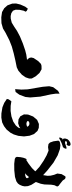

<svg xmlns="http://www.w3.org/2000/svg" viewBox="904 -1838 1106 2955"><g transform="rotate(90 1457.5 -360.0)"><path d="M695.3 11.7 800.8 -17.6 910.2 -43 849.6 -133.8 753.9 -194.3 648.4 -158.2 540 -113.3 455.1 -68.4 390.6 -25.4 328.1 12.7 265.6 28.3 226.6 29.3 182.6 19.5 144.5 -5.9 128.9 -46.9 130.9 -108.4 144.5 -171.9 159.2 -200.2 148.4 -216.8 113.3 -235.4 82 -194.3 48.8 -119.1 33.2 -53.7 35.2 5.9 61.5 78.1 105.5 127.9 165 162.1 246.1 173.8 336.9 170.9 418 147.5 483.4 108.4 598.6 49.8Z M753.9 -194.3 910.2 -43 1015.6 -64.5 1068.4 -89.8 1130.9 -144.5 1169.9 -201.2 1188.5 -255.9 1187.5 -295.9 1154.3 -355.5 1102.5 -414.1 1045.9 -446.3 991.2 -445.3 962.9 -436.5 918.9 -393.6 873 -324.2 864.3 -287.1 870.1 -259.8 888.7 -233.4 902.3 -222.7 819.3 -210.9Z M1377.9 -700.2 1321.3 -625 1306.6 -563.5 1315.4 -462.9 1354.5 -232.4 1358.4 -136.7 1351.6 -39.1 1395.5 -46.9 1437.5 -105.5 1471.7 -197.3 1479.5 -270.5 1466.8 -425.8 1431.6 -590.8 1420.9 -665V-723.6Z M1502 87.9 1563.5 128.9 1630.9 156.2 1725.6 171.9 1790 172.9 1863.3 160.2 1920.9 131.8 1973.6 91.8 2021.5 33.2 2048.8 -18.6 2070.3 -88.9 2079.1 -175.8 2068.4 -261.7 2043 -329.1 1994.1 -383.8 1947.3 -403.3 1887.7 -405.3 1824.2 -377.9 1772.5 -316.4 1742.2 -237.3 1740.2 -174.8 1768.6 -120.1 1815.4 -91.8 1877 -85.9 1924.8 -101.6 1954.1 -120.1 1941.4 -85 1910.2 -49.8 1849.6 -9.8 1770.5 17.6 1686.5 30.3 1608.4 29.3 1538.1 18.6 1508.8 59.6ZM1930.7 -224.6 1902.3 -214.8 1875 -212.9 1848.6 -222.7 1841.8 -235.4 1844.7 -245.1 1869.1 -258.8H1893.6L1918 -246.1Z M2600.6 -26.4 2702.1 -37.1 2770.5 -58.6 2804.7 -83 2824.2 -110.4 2840.8 -150.4 2847.7 -186.5 2843.8 -237.3 2824.2 -289.1 2783.2 -354.5 2720.7 -428.7 2606.4 -532.2 2483.4 -628.9 2370.1 -694.3 2274.4 -728.5 2215.8 -736.3 2161.1 -726.6 2143.6 -706.1 2154.3 -628.9 2172.9 -576.2 2196.3 -552.7 2243.2 -545.9 2297.9 -553.7 2370.1 -524.4 2452.1 -478.5 2545.9 -415 2653.3 -317.4 2706.1 -252.9 2723.6 -222.7 2714.8 -208 2686.5 -196.3 2605.5 -187.5 2524.4 -188.5 2456.1 -197.3 2440.4 -211.9 2428.7 -216.8 2418 -195.3 2407.2 -165 2398.4 -122.1 2393.6 -64.5 2403.3 -45.9 2425.8 -34.2 2500 -25.4ZM2207 -833 2218.8 -847.7 2225.6 -868.2 2219.7 -884.8 2204.1 -892.6 2185.5 -890.6 2169.9 -885.7 2142.6 -868.2 2122.1 -844.7 2112.3 -815.4 2111.3 -791 2117.2 -778.3 2130.9 -774.4 2111.3 -764.6 2098.6 -739.3 2095.7 -721.7 2102.5 -716.8 2113.3 -719.7 2135.7 -732.4 2184.6 -755.9 2224.6 -769.5 2245.1 -775.4 2266.6 -807.6 2267.6 -827.1 2258.8 -831.1 2240.2 -827.1 2207 -815.4 2185.5 -808.6 2172.9 -807.6 2157.2 -811.5 2149.4 -816.4 2151.4 -824.2 2162.1 -833 2178.7 -838.9 2188.5 -837.9 2192.4 -833 2199.2 -831.1Z M2685.5 -539.1 2672.9 -458 2642.6 -387.7 2607.4 -339.8 2566.4 -298.8 2499 -247.1 2436.5 -207 2472.7 -180.7 2602.5 -153.3 2672.9 -215.8 2733.4 -286.1 2779.3 -355.5 2807.6 -433.6 2818.4 -490.2 2820.3 -543.9 2822.3 -596.7 2830.1 -643.6 2850.6 -686.5 2837.9 -710 2811.5 -728.5 2757.8 -771.5 2733.4 -806.6 2714.8 -815.4 2693.4 -812.5 2659.2 -753.9 2650.4 -688.5 2669.9 -639.6 2682.6 -586.9Z"/></g></svg>

Font: MaokenAssortedSans-TC
Style: Regular
Weight: 500
Version: Version 0.83